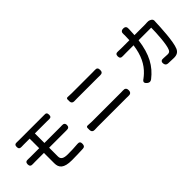

<svg xmlns="http://www.w3.org/2000/svg" viewBox="119 -1733 2702 2702"><g transform="rotate(-45 1470.0 -382.5)"><path d="M647 -428H489V-618H733C747 -618 760 -618 771 -617C804 -616 817 -629 817 -662C817 -698 802 -712 767 -709C756 -709 745 -709 733 -709C655 -709 340 -709 265 -709C249 -709 235 -709 222 -710C188 -712 173 -698 173 -664C173 -630 188 -616 222 -617C235 -618 249 -618 265 -618H385V-428H208C195 -428 179 -428 163 -429C127 -432 109 -417 109 -381C109 -345 128 -331 163 -333C179 -334 196 -334 208 -334H385V-128C385 -39 430 18 592 18C668 18 750 15 816 12C848 10 858 -7 860 -39C862 -77 845 -94 807 -90C744 -84 679 -82 609 -82C523 -82 489 -107 489 -159V-334H648H807C815 -334 826 -334 838 -334C873 -333 892 -347 892 -382C892 -417 872 -431 837 -429C825 -428 813 -428 805 -428Z M1470 -651C1382 -651 1291 -651 1255 -651C1231 -651 1203 -652 1176 -654C1162 -655 1152 -646 1152 -631V-600V-593C1152 -563 1171 -545 1199 -546C1218 -547 1237 -547 1256 -547C1306 -547 1619 -547 1669 -547C1683 -547 1699 -547 1714 -546C1753 -545 1771 -560 1771 -599C1771 -639 1755 -655 1715 -652C1700 -651 1684 -651 1669 -651C1644 -651 1558 -651 1470 -651ZM1468 -60C1597 -60 1726 -60 1755 -60C1765 -60 1777 -60 1789 -59C1830 -56 1853 -72 1853 -114C1853 -156 1832 -172 1790 -169C1778 -168 1766 -168 1755 -168C1697 -168 1239 -168 1179 -168C1152 -168 1122 -170 1094 -172C1077 -173 1067 -164 1067 -147V-114V-108C1067 -76 1088 -56 1120 -58C1140 -59 1160 -60 1179 -60C1209 -60 1339 -60 1468 -60Z M2564 -605H2458C2460 -635 2462 -668 2463 -701C2463 -707 2464 -714 2464 -722C2467 -762 2452 -783 2412 -783C2370 -783 2355 -760 2359 -718C2360 -711 2360 -704 2360 -699C2360 -666 2359 -634 2357 -605H2199C2178 -605 2156 -606 2133 -607C2097 -610 2080 -596 2080 -560C2080 -524 2098 -510 2134 -512C2157 -513 2179 -513 2199 -513H2348C2324 -335 2264 -217 2169 -128C2152 -112 2133 -96 2114 -82C2073 -56 2073 -31 2110 -1C2135 19 2158 19 2184 0C2330 -114 2415 -261 2448 -513H2573H2699C2699 -407 2686 -185 2653 -117C2642 -92 2626 -83 2597 -83C2574 -83 2547 -85 2519 -87C2479 -92 2457 -76 2462 -36C2466 -6 2481 9 2511 11C2549 13 2588 15 2626 15C2686 15 2720 -7 2740 -52C2783 -148 2796 -428 2799 -527C2799 -531 2800 -535 2800 -540C2804 -563 2793 -583 2775 -592L2763 -598C2747 -606 2726 -609 2710 -607C2698 -606 2684 -605 2670 -605Z"/></g></svg>

Font: GenSenRounded2 TW M
Style: Regular
Weight: 500
Version: Version 2.100;PS 2.1;hotconv 16.6.51;makeotf.lib2.5.65220 DE